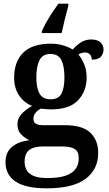

<svg xmlns="http://www.w3.org/2000/svg" viewBox="-20 -786 592 1046"><path d="M234 240Q121 240 65.5 203.5Q10 167 10 98Q10 43 46 13.5Q82 -16 141 -22Q117 -32 96 -53Q75 -74 75 -109Q75 -140 96.5 -164Q118 -188 155 -209Q111 -226 84 -266Q57 -306 57 -363Q57 -450 106.5 -499Q156 -548 258 -548Q294 -548 325 -538.5Q356 -529 376 -516Q397 -540 421.5 -555.5Q446 -571 477 -571Q511 -571 527.5 -555Q544 -539 544 -516Q544 -494 530 -477.5Q516 -461 480 -461Q480 -478 470 -489Q460 -500 444 -500Q423 -500 407 -489Q426 -467 439 -435Q452 -403 452 -364Q452 -289 405 -239.5Q358 -190 258 -190Q247 -190 229.5 -191.5Q212 -193 202 -194Q186 -186 174 -172Q162 -158 162 -138Q162 -121 174.5 -112.5Q187 -104 215 -104H333Q429 -104 472 -63Q515 -22 515 47Q515 137 446 188.5Q377 240 234 240ZM236 184Q300 184 337.5 171Q375 158 392 134Q409 110 409 76Q409 39 386.5 25.5Q364 12 320 12H211Q188 12 165.5 18Q143 24 128.5 42Q114 60 114 95Q114 123 126.5 143Q139 163 166 173.5Q193 184 236 184ZM255 -245Q299 -245 315 -276Q331 -307 331 -365Q331 -425 314.5 -458.5Q298 -492 254 -492Q212 -492 195 -457.5Q178 -423 178 -364Q178 -307 195.5 -276Q213 -245 255 -245ZM208 -616Q217 -637 232 -664Q247 -691 265 -718Q283 -745 298 -766H352V-753Q343 -722 333 -681Q323 -640 316 -606H208Z"/></svg>

Font: Noto Serif Vithkuqi SemiBold
Style: Regular
Weight: 600
Version: Version 1.005